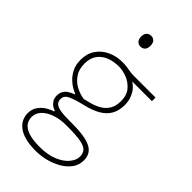

<svg xmlns="http://www.w3.org/2000/svg" viewBox="-278 -807 1091 1091"><g transform="rotate(45 268.0 -261.5)"><path d="M247 202Q192.5 202 156.8 191.5Q121 181 100.2 163.5Q79.5 146 70.8 125Q62 104 62 83Q62 49 79 25.5Q96 2 119.5 -12Q143 -26 162 -31V-36Q152.5 -38.5 139.8 -46.5Q127 -54.5 117.5 -69Q108 -83.5 108 -106Q108 -125.5 116.2 -140Q124.5 -154.5 139.5 -164.8Q154.5 -175 175 -182V-187Q166 -189.5 147.2 -199.8Q128.5 -210 108.5 -229Q88.5 -248 74.2 -276.8Q60 -305.5 60 -345Q60 -394.5 84.2 -430.2Q108.5 -466 149.2 -485Q190 -504 239 -504Q259.5 -504 274.8 -501.5Q290 -499 306 -496.5Q322 -494 345 -494H513V-465Q461.5 -465 411 -465Q360.5 -465 310 -465L321 -482Q374.5 -460.5 397.2 -423Q420 -385.5 420 -342Q420 -294.5 401 -262.2Q382 -230 346 -209.5Q310 -189 259 -177Q197 -162 167 -148.2Q137 -134.5 137 -106Q137 -86.5 149 -75.5Q161 -64.5 187.5 -59.8Q214 -55 258 -55H281Q354.5 -55 397.5 -44.2Q440.5 -33.5 459.2 -11.2Q478 11 478 46Q478 83 457.2 112Q436.5 141 402.2 161Q368 181 327.5 191.5Q287 202 247 202ZM245 170Q311 170 356 150.8Q401 131.5 424 103.2Q447 75 447 48Q447 22 433.8 6.2Q420.5 -9.5 384.8 -16.8Q349 -24 282 -24H261Q218 -24 179.5 -11.2Q141 1.5 117 25.2Q93 49 93 82Q93 99.5 100.2 115.5Q107.5 131.5 124.8 143.8Q142 156 171.5 163Q201 170 245 170ZM231 -200Q255.5 -205.5 282.8 -213.5Q310 -221.5 334.2 -236.2Q358.5 -251 373.8 -276.5Q389 -302 389 -342Q389 -389 364.5 -417.5Q340 -446 305.8 -459Q271.5 -472 242 -472Q200.5 -472 166.2 -458.8Q132 -445.5 111.5 -417.5Q91 -389.5 91 -345Q91 -299.5 111.8 -269Q132.5 -238.5 164.5 -221.5Q196.5 -204.5 231 -200ZM247 -638Q231.5 -638 220.8 -649Q210 -660 210 -681Q210 -703.5 220.8 -714.2Q231.5 -725 248 -725Q264.5 -725 274.8 -714Q285 -703 285 -681Q285 -660 274.8 -649Q264.5 -638 247 -638Z"/></g></svg>

Font: Commissioner Thin
Style: Regular
Weight: 100
Designer: Kostas Bartsokas
Foundry: Kostas Bartsokas
Version: Version 1.001;gftools[0.9.23]